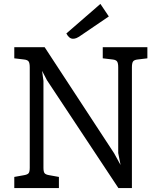

<svg xmlns="http://www.w3.org/2000/svg" viewBox="-20 -961 803 981"><path d="M733 -720V-663L683 -657Q665 -655 659.5 -646.5Q654 -638 654 -617V0H585L220 -551L195 -599L202 -548V-104Q202 -84 207.5 -76.5Q213 -69 231 -66L281 -57V0H53V-57L103 -66Q121 -69 126.5 -76.5Q132 -84 132 -104V-617Q132 -638 126.5 -646.5Q121 -655 103 -657L53 -663V-720H208L563 -178L596 -118L584 -179V-617Q584 -638 578.5 -646.5Q573 -655 556 -657L505 -663V-720ZM319 -790 493 -941 536 -877 392 -779Q379 -770 370.5 -766.5Q362 -763 353 -763Q333 -763 319 -790Z"/></svg>

Font: Enriqueta
Style: Regular
Weight: 400
Designer: Viviana Monsalve, Gustavo Ibarra
Foundry: 72Puntos
Version: Version 2.000